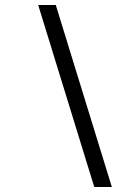

<svg xmlns="http://www.w3.org/2000/svg" viewBox="-20 -672 510 764"><path d="M132 -652 355 72H425L202 -652Z"/></svg>

Font: Charger Sport
Style: LitNrwObl
Weight: 300
Designer: Jasper
Foundry: Cannot Into Space Fonts
Version: Version 1.1